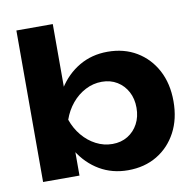

<svg xmlns="http://www.w3.org/2000/svg" viewBox="-85 -857 978 961"><g transform="rotate(-10 403.5 -377.0)"><path d="M60 -770H245V-397L220 -348V-214L245 -166V0H60ZM183 -285Q198 -377 240 -444Q282 -511 346 -548.5Q410 -586 490 -586Q574 -586 637.5 -548Q701 -510 737 -442.5Q773 -375 773 -285Q773 -195 737 -127.5Q701 -60 637.5 -22Q574 16 490 16Q410 16 346 -21.5Q282 -59 240 -126.5Q198 -194 183 -285ZM585 -285Q585 -331 566 -366.5Q547 -402 513.5 -422.5Q480 -443 436 -443Q392 -443 352.5 -422.5Q313 -402 283.5 -366.5Q254 -331 238 -285Q254 -239 283.5 -203.5Q313 -168 352.5 -147.5Q392 -127 436 -127Q480 -127 513.5 -147.5Q547 -168 566 -203.5Q585 -239 585 -285Z"/></g></svg>

Font: Unbounded SemiBold
Style: Regular
Weight: 600
Designer: Luke Prowse, Jean-Baptiste Morizot, Fátima Lázaro, Florian Runge
Foundry: NaN
Version: Version 1.700